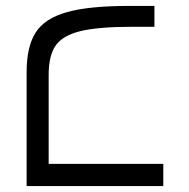

<svg xmlns="http://www.w3.org/2000/svg" viewBox="-20 -629 640 649"><path d="M417 -609H502V-538.5H429Q312.5 -538.5 252 -523.8Q191.5 -509 168 -474.8Q144.5 -440.5 144.5 -376.5V-75H532V0H70V-385Q70 -470.5 100 -518.2Q130 -566 204.5 -587.5Q279 -609 417 -609Z"/></svg>

Font: JuliaMono Light
Style: Italic
Weight: 300
Italic angle: -9°
Monospace: yes
Designer: cormullion
Foundry: corm
Version: Version 0.054; ttfautohint (v1.8.4)